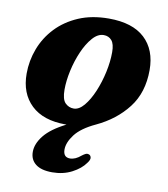

<svg xmlns="http://www.w3.org/2000/svg" viewBox="-81 -550 742 850"><g transform="rotate(10 290.0 -125.0)"><path d="M340.5 -482Q447 -482 502 -430.8Q557 -379.5 557 -288.5Q557 -187 504.2 -118.8Q451.5 -50.5 365 -10Q301.5 19.5 274.2 55.5Q247 91.5 247 123Q247 158 277.5 158Q301.5 158 327 136Q335.5 129.5 342.5 126.2Q349.5 123 356.5 125.5Q364.5 127.5 367 137.5Q369.5 147.5 357 163.5Q337.5 191.5 298.5 211.8Q259.5 232 210.5 232Q161 232 135.8 212.2Q110.5 192.5 110.5 157.5Q110.5 121 140.2 83.8Q170 46.5 236.5 13Q234.5 13 232 13Q131.5 13 77.5 -38.5Q23.5 -90 23.5 -179Q23.5 -237 44.2 -291.5Q65 -346 105.5 -388.8Q146 -431.5 205 -456.8Q264 -482 340.5 -482ZM255 -62.5Q279 -62.5 301.5 -89.2Q324 -116 341.8 -158.2Q359.5 -200.5 369.8 -248Q380 -295.5 380 -337.5Q380 -374.5 366.5 -390.2Q353 -406 330.5 -406Q304 -406 280.5 -379.2Q257 -352.5 239 -311Q221 -269.5 211 -223.5Q201 -177.5 201 -138.5Q201 -94.5 217 -78.5Q233 -62.5 255 -62.5Z"/></g></svg>

Font: Fraunces 9pt Soft
Style: Bold Italic
Weight: 700
Italic angle: -16°
Version: Version 1.000;[b76b70a41]